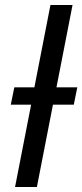

<svg xmlns="http://www.w3.org/2000/svg" viewBox="-20 -745 328 765"><path d="M40 0 104 -328H23L37 -397H117L181 -725H269L205 -397H288L274 -328H191L127 0Z"/></svg>

Font: Libra Sans Modern
Style: Italic
Weight: 400
Italic angle: -12°
Foundry: Stefan Peev, Context Ltd
Version: Version 1.000